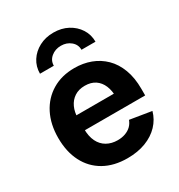

<svg xmlns="http://www.w3.org/2000/svg" viewBox="-183 -893 958 1027"><g transform="rotate(-30 296.0 -379.5)"><path d="M306.6 10.7Q223.6 10.7 163.3 -23.4Q103 -57.6 70.8 -120.4Q38.6 -183.1 38.6 -268.6Q38.6 -352.5 70.8 -415.8Q103 -479 161.9 -514.4Q220.7 -549.8 299.8 -549.8Q353.5 -549.8 399.9 -532.5Q446.3 -515.1 481.2 -480.7Q516.1 -446.3 535.6 -394.5Q555.2 -342.8 555.2 -273.9V-233.4H97.7V-325.2H484.4L416 -300.8Q416 -343.3 403.1 -374.3Q390.1 -405.3 364.5 -422.6Q338.9 -439.9 300.8 -439.9Q263.2 -439.9 236.8 -422.6Q210.4 -405.3 196.5 -375.2Q182.6 -345.2 182.6 -306.6V-242.2Q182.6 -195.8 198.2 -163.8Q213.9 -131.8 242.7 -115.5Q271.5 -99.1 309.1 -99.1Q335 -99.1 356.2 -106.7Q377.4 -114.3 392.3 -128.4Q407.2 -142.6 415 -163.6L547.4 -142.1Q534.7 -96.2 502 -61.8Q469.2 -27.3 419.7 -8.3Q370.1 10.7 306.6 10.7ZM297.4 -770Q346.7 -770 385.3 -749.5Q423.8 -729 446.3 -694.1Q468.8 -659.2 468.8 -615.2H382.3Q382.3 -647.5 357.4 -668.2Q332.5 -689 297.4 -689Q261.7 -689 236.6 -668.2Q211.4 -647.5 211.4 -615.2H126Q126 -659.2 148.4 -694.1Q170.9 -729 209.7 -749.5Q248.5 -770 297.4 -770Z"/></g></svg>

Font: Inter 16pt
Style: Bold
Weight: 700
Version: Version 4.001;git-66647c0bb